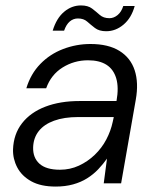

<svg xmlns="http://www.w3.org/2000/svg" viewBox="-20 -675 581 707"><path d="M185 12Q130 12 95 -7.5Q60 -27 43.5 -58.5Q27 -90 28 -125Q30 -181 61 -221Q92 -261 146.5 -282Q201 -303 273 -303H409Q418 -353 408 -386.5Q398 -420 372 -436.5Q346 -453 304 -453Q253 -453 210.5 -426.5Q168 -400 150 -350H77Q93 -403 128.5 -439.5Q164 -476 212.5 -494.5Q261 -513 313 -513Q379 -513 420 -487.5Q461 -462 476 -416Q491 -370 480 -308L426 0H362L374 -91Q360 -71 342 -52Q324 -33 301 -18.5Q278 -4 249 4Q220 12 185 12ZM201 -50Q238 -50 270.5 -65Q303 -80 329 -105Q355 -130 371.5 -161.5Q388 -193 395 -226L399 -244H268Q216 -244 179 -230.5Q142 -217 122.5 -192Q103 -167 102 -132Q101 -94 125.5 -72Q150 -50 201 -50ZM174 -562Q188 -608 216 -631.5Q244 -655 278 -655Q304 -655 319 -643.5Q334 -632 347.5 -620Q361 -608 383 -608Q399 -608 413 -619.5Q427 -631 434 -653H476Q464 -609 435 -584.5Q406 -560 371 -560Q345 -560 329.5 -572Q314 -584 301 -595.5Q288 -607 267 -607Q250 -607 237 -596Q224 -585 216 -562Z"/></svg>

Font: DM Sans 18pt Light
Style: Italic
Weight: 300
Italic angle: -10°
Designer: Colophon Foundry, Jonny Pinhorn
Foundry: Colophon Foundry
Version: Version 4.004;gftools[0.9.30]